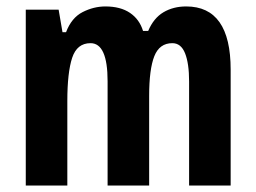

<svg xmlns="http://www.w3.org/2000/svg" viewBox="-20 -642 795 596"><path d="M558 -622Q696 -622 696 -426V-66H567V-389Q567 -445 554.5 -476.5Q542 -508 515 -508Q475 -508 459 -467.5Q443 -427 443 -344V-66H314V-390Q314 -508 261 -508Q219 -508 204 -462.5Q189 -417 189 -328V-66H60V-612H162L174 -542H185Q202 -587 236.5 -604.5Q271 -622 307 -622Q354 -622 383.5 -602Q413 -582 424 -546H440Q457 -586 487.5 -604Q518 -622 558 -622Z"/></svg>

Font: Noto Sans Malayalam UI ExtraCondensed
Style: Bold
Weight: 700
Width: 2
Designer: Jelle Bosma - Monotype Design Team
Foundry: Monotype Imaging Inc.
Version: Version 2.104; ttfautohint (v1.8.4.7-5d5b)